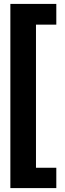

<svg xmlns="http://www.w3.org/2000/svg" viewBox="-20 -841 333 982"><path d="M268 -715H164V17H268V121H33V-821H268Z"/></svg>

Font: Fira Sans Condensed SemiBold
Style: Regular
Weight: 600
Width: 3
Designer: bBox Type GmbH & Carrois Corporate GbR & Edenspiekermann AG
Foundry: bBox Type GmbH & Carrois Corporate GbR & Edenspiekermann AG
Version: Version 4.301